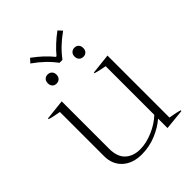

<svg xmlns="http://www.w3.org/2000/svg" viewBox="-225 -916 1047 1047"><g transform="rotate(-45 298.5 -392.0)"><path d="M171 -771 192 -794Q257 -746 295 -698H300Q342 -749 403 -794L424 -771Q353 -721 309 -661H286Q242 -721 171 -771ZM162 -627Q162 -643 171 -652.5Q180 -662 195 -662Q210 -662 219.5 -652.5Q229 -643 229 -627Q229 -611 219.5 -601.5Q210 -592 195 -592Q180 -592 171 -601.5Q162 -611 162 -627ZM402 -662Q417 -662 426 -652.5Q435 -643 435 -627Q435 -611 426 -601.5Q417 -592 402 -592Q387 -592 377.5 -601.5Q368 -611 368 -627Q368 -643 377.5 -652.5Q387 -662 402 -662ZM570 -11V-5L451 7V-66Q415 -34 362 -12Q309 10 251 10Q181 10 139.5 -28Q98 -66 98 -129V-470Q48 -478 27 -486V-491L146 -504V-139Q146 -76 178.5 -46Q211 -16 264 -16Q311 -16 363.5 -38.5Q416 -61 451 -95V-470Q401 -479 381 -486V-491L499 -504V-26Q549 -18 570 -11Z"/></g></svg>

Font: Trirong ExtraLight
Style: Regular
Weight: 275
Designer: Katatrad Team
Foundry: CadsonDemak
Version: Version 1.001